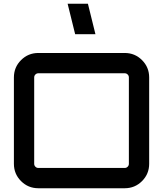

<svg xmlns="http://www.w3.org/2000/svg" viewBox="-20 -1002 868 1022"><path d="M184 -720H644Q698 -720 736 -682Q774 -644 774 -590V-130Q774 -76 736 -38Q698 0 644 0H184Q130 0 92 -38Q54 -76 54 -130V-590Q54 -644 92 -682Q130 -720 184 -720ZM184 -108H644Q653 -108 659.5 -114.5Q666 -121 666 -130V-590Q666 -599 659.5 -605.5Q653 -612 644 -612H184Q175 -612 168.5 -605.5Q162 -599 162 -590V-130Q162 -121 168.5 -114.5Q175 -108 184 -108ZM448 -982 488 -820H380L340 -982Z"/></svg>

Font: Orbitron
Style: Regular
Weight: 500
Designer: Matt McInerney
Foundry: Matt McInerney
Version: 1.000